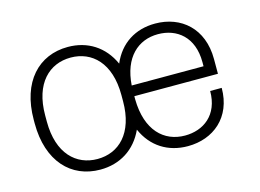

<svg xmlns="http://www.w3.org/2000/svg" viewBox="-77 -657 1088 803"><g transform="rotate(-15 466.5 -255.5)"><path d="M846 -189H796C796 -84 726 -36 647 -36C556 -36 486 -101 484 -236V-250H846V-314C846 -447 758 -521 646 -521C560 -521 492 -478 458 -398C422 -478 353 -521 268 -521C142 -521 52 -428 52 -263V-248C52 -83 142 10 268 10C353 10 422 -33 458 -112C493 -33 561 10 647 10C757 10 846 -61 846 -189ZM268 -36C176 -36 103 -103 103 -242V-269C103 -408 176 -475 268 -475C360 -475 433 -408 433 -269V-242C433 -103 360 -36 268 -36ZM646 -475C728 -475 796 -423 796 -314V-296H485C493 -416 560 -475 646 -475Z"/></g></svg>

Font: Chivo Light
Style: Regular
Weight: 300
Designer: Hector Gatti
Foundry: Omnibus-Type
Version: Version 1.003;PS 001.003;hotconv 1.0.70;makeotf.lib2.5.58329